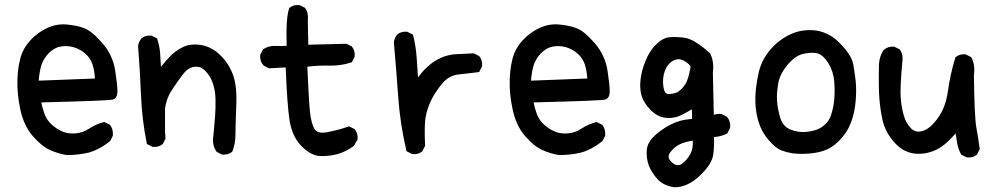

<svg xmlns="http://www.w3.org/2000/svg" viewBox="-20 -626 4040 780"><path d="M251 3.9Q214.8 -2 182.1 -17.1Q148.9 -32.2 112.8 -73.7Q76.7 -115.2 62.5 -181.6Q48.8 -246.6 50.8 -300.8Q51.3 -319.3 53 -335.4Q54.7 -351.6 57.4 -366Q60.1 -380.4 63.5 -393.1Q69.3 -412.6 79.3 -429.9Q89.4 -447.3 104 -462.9Q133.3 -494.1 171.4 -512.2Q210 -530.3 252 -526.4Q272.5 -524.4 290.3 -520.8Q308.1 -517.1 322.8 -511.2Q353 -500 395.5 -451.2Q417 -426.8 429.9 -398.9Q442.9 -371.1 447.8 -340.8Q457 -280.8 457 -255.9Q457 -227.1 439 -221.7Q423.8 -216.8 147.9 -210Q148.9 -203.1 150.6 -196.8Q152.3 -190.4 154.1 -184.3Q155.8 -178.2 157.7 -172.6Q159.7 -167 161.6 -161.1Q170.9 -137.2 190.4 -119.6Q210.4 -101.6 233.4 -91.8Q255.9 -82 285.6 -84Q315.4 -85.9 341.3 -103Q369.6 -121.6 401.9 -129.9L403.8 -130.4L405.8 -129.4L425.3 -119.6L426.8 -118.7L427.7 -117.7Q440.4 -100.6 438.5 -75.7V-74.7L438 -73.7L428.2 -54.2L427.7 -52.7L426.3 -52.2Q403.8 -34.2 381.8 -22.7Q359.9 -11.2 339.4 -5.9Q298.3 3.9 252 3.9H251.5ZM365.7 -307.1Q364.7 -324.7 362.1 -339.1Q359.4 -353.5 355.5 -365.2Q351.1 -377.9 344 -388.4Q336.9 -398.9 327.1 -407.7Q307.6 -425.3 279.8 -434.1Q265.6 -438 252 -438.7Q238.3 -439.5 224.6 -436.5Q211.4 -434.1 200 -427.2Q188.5 -420.4 178.2 -410.2Q168 -399.4 160.4 -387.5Q152.8 -375.5 148.4 -362.3Q144.5 -350.1 141.6 -334Q138.7 -317.9 137.2 -298.3Z M881.3 1.5 861.8 -8.3 860.4 -9.3 859.4 -10.3Q840.8 -37.6 846.7 -73.2Q848.6 -93.3 850.3 -112.3Q852.1 -131.3 853.5 -149.9Q856.4 -186.5 855.5 -223.6Q854.5 -259.8 844.2 -289.1Q834 -317.9 813.5 -338.9Q793.9 -357.9 769 -354.5Q743.7 -351.1 723.6 -324.7Q712.9 -310.5 701.7 -294.7Q690.4 -278.8 678.7 -261.2Q667.5 -244.6 660.4 -225.6Q653.3 -206.5 650.4 -186V-90.8L652.3 -64.9V-63.5L651.9 -62L642.1 -42.5L641.6 -41L640.6 -40.5Q625 -27.3 601.1 -29.3H600.1L599.1 -29.8L579.6 -39.6L576.7 -41L576.2 -43.9Q556.6 -141.1 552.7 -241.2Q548.8 -340.3 541 -438V-438.5V-439Q542 -447.8 545.4 -455.3Q548.8 -462.9 554.2 -469.7L554.7 -470.2Q570.3 -483.4 594.2 -481.4H595.2L596.2 -481L615.7 -471.2L618.2 -470.2L618.7 -467.8Q628.9 -437.5 630.9 -404.8Q631.3 -392.6 632.3 -379.6Q633.3 -366.7 633.8 -354.5Q650.9 -375.5 667.5 -393.6Q678.7 -405.8 692.1 -415.8Q705.6 -425.8 721.7 -434.1Q753.9 -450.2 796.9 -443.1Q839.8 -436 874 -402.8Q885.7 -391.6 895.3 -379.2Q904.8 -366.7 912.4 -353Q919.9 -339.4 925.8 -324.2Q943.4 -279.3 939.9 -196.3Q936.5 -114.3 936.5 -78.6Q936.5 -42 924.3 -11.7L923.8 -10.3L922.9 -9.3Q907.2 3.9 883.3 2H882.3Z M1275.9 7.8Q1239.3 3.4 1202.6 -34.7Q1184.6 -53.7 1172.9 -79.6Q1161.1 -105.5 1156.2 -137.7Q1146.5 -200.2 1140.6 -352.1L1074.7 -348.6H1072.8L1071.8 -349.1L1052.2 -358.9L1051.3 -359.4L1050.3 -360.4Q1042.5 -369.1 1039.3 -379.6Q1036.1 -390.1 1037.1 -401.9V-402.8L1037.6 -403.8L1047.4 -423.3L1048.3 -424.8L1049.3 -425.8Q1070.3 -440.4 1098.6 -439.5Q1122.1 -438.5 1144.5 -439.9Q1141.1 -555.7 1154.8 -591.8L1155.3 -593.3L1156.2 -594.2Q1164.1 -601.1 1174.1 -603.8Q1184.1 -606.4 1195.8 -605.5H1196.8L1197.8 -605L1217.3 -595.2L1218.8 -594.2L1219.7 -593.3Q1227.1 -582.5 1229.7 -569.8Q1232.4 -557.1 1230.5 -543.5L1232.4 -444.3L1385.7 -448.2H1387.2L1388.2 -447.8L1407.7 -438L1409.2 -437.5L1409.7 -436.5Q1422.9 -420.9 1420.9 -397V-396L1420.4 -395L1410.6 -375.5L1409.7 -373L1407.2 -372.6Q1386.2 -365.2 1363.5 -362.1Q1340.8 -358.9 1316.4 -359.4Q1272 -360.4 1228.5 -355Q1234.4 -217.3 1239.3 -171.4Q1241.7 -148.4 1246.3 -131.3Q1251 -114.3 1257.3 -102.5Q1269.5 -81.5 1308.6 -88.9Q1329.6 -92.8 1351.3 -98.4Q1373 -104 1395.5 -111.8L1397.9 -112.8L1399.9 -111.8L1419.4 -102.1L1420.9 -101.6L1421.4 -100.6Q1434.6 -85 1432.6 -60.1V-58.6L1431.6 -57.6L1418 -34.2L1417.5 -33.2L1416.5 -32.2Q1386.2 -10.3 1351.1 0Q1333.5 4.9 1314.7 6.8Q1295.9 8.8 1275.9 7.8Z M1653.8 -0.5 1634.3 -10.3 1631.8 -11.7 1630.9 -14.2Q1618.2 -67.9 1609.9 -122.6Q1601.6 -177.2 1597.7 -232.9Q1589.8 -344.2 1580.1 -453.6V-454.1V-454.6Q1582.5 -472.2 1593.3 -485.4L1593.8 -485.8Q1609.4 -499 1633.3 -497.1H1634.3L1635.3 -496.6L1654.8 -486.8L1657.2 -485.4L1658.2 -482.9Q1664.1 -460 1667.7 -436.5Q1671.4 -413.1 1672.9 -389.2Q1675.3 -350.1 1678.2 -311Q1686.5 -323.2 1695.8 -333.7Q1705.1 -344.2 1715.8 -354Q1742.7 -378.9 1773.4 -392.1Q1804.2 -405.3 1837.9 -406.2Q1869.6 -407.2 1902.8 -409.2H1904.3L1905.8 -408.7L1925.3 -398.9L1926.8 -398.4L1927.2 -397.5Q1940.4 -381.8 1938.5 -357.9V-356.9L1938 -356L1928.2 -336.4L1926.8 -333.5L1923.8 -333Q1905.3 -330.6 1885.5 -328.4Q1865.7 -326.2 1843.8 -323.7Q1802.7 -319.8 1774.4 -284.2Q1745.1 -248 1730 -215.3Q1714.8 -182.6 1709 -149.4Q1703.1 -115.7 1707 -35.6V-33.7L1706.5 -32.7L1696.8 -13.2L1696.3 -11.7L1695.3 -11.2Q1687.5 -4.4 1677.5 -1.7Q1667.5 1 1655.8 0H1654.8Z M2251 3.9Q2214.8 -2 2182.1 -17.1Q2148.9 -32.2 2112.8 -73.7Q2076.7 -115.2 2062.5 -181.6Q2048.8 -246.6 2050.8 -300.8Q2051.3 -319.3 2053 -335.4Q2054.7 -351.6 2057.4 -366Q2060.1 -380.4 2063.5 -393.1Q2069.3 -412.6 2079.3 -429.9Q2089.4 -447.3 2104 -462.9Q2133.3 -494.1 2171.4 -512.2Q2210 -530.3 2252 -526.4Q2272.5 -524.4 2290.3 -520.8Q2308.1 -517.1 2322.8 -511.2Q2353 -500 2395.5 -451.2Q2417 -426.8 2429.9 -398.9Q2442.9 -371.1 2447.8 -340.8Q2457 -280.8 2457 -255.9Q2457 -227.1 2439 -221.7Q2423.8 -216.8 2147.9 -210Q2148.9 -203.1 2150.6 -196.8Q2152.3 -190.4 2154.1 -184.3Q2155.8 -178.2 2157.7 -172.6Q2159.7 -167 2161.6 -161.1Q2170.9 -137.2 2190.4 -119.6Q2210.4 -101.6 2233.4 -91.8Q2255.9 -82 2285.6 -84Q2315.4 -85.9 2341.3 -103Q2369.6 -121.6 2401.9 -129.9L2403.8 -130.4L2405.8 -129.4L2425.3 -119.6L2426.8 -118.7L2427.7 -117.7Q2440.4 -100.6 2438.5 -75.7V-74.7L2438 -73.7L2428.2 -54.2L2427.7 -52.7L2426.3 -52.2Q2403.8 -34.2 2381.8 -22.7Q2359.9 -11.2 2339.4 -5.9Q2298.3 3.9 2252 3.9H2251.5ZM2365.7 -307.1Q2364.7 -324.7 2362.1 -339.1Q2359.4 -353.5 2355.5 -365.2Q2351.1 -377.9 2344 -388.4Q2336.9 -398.9 2327.1 -407.7Q2307.6 -425.3 2279.8 -434.1Q2265.6 -438 2252 -438.7Q2238.3 -439.5 2224.6 -436.5Q2211.4 -434.1 2200 -427.2Q2188.5 -420.4 2178.2 -410.2Q2168 -399.4 2160.4 -387.5Q2152.8 -375.5 2148.4 -362.3Q2144.5 -350.1 2141.6 -334Q2138.7 -317.9 2137.2 -298.3Z M2719.7 134.8Q2674.8 128.4 2649.9 100.6Q2637.7 86.9 2629.2 73.2Q2620.6 59.6 2615.7 45.9Q2605.5 18.6 2607.4 -15.1Q2609.4 -49.8 2646.5 -81.1Q2664.6 -96.2 2682.6 -107.7Q2700.7 -119.1 2718.8 -126.5Q2730.5 -131.3 2742.4 -134.8Q2754.4 -138.2 2766.6 -140.1Q2778.8 -142.1 2792 -143.1L2790.5 -182.1Q2778.8 -174.8 2767.3 -168.5Q2755.9 -162.1 2744.1 -156.7Q2715.8 -143.6 2683.1 -147.5Q2649.4 -151.9 2622.6 -179.7Q2596.2 -207 2587.2 -234.6Q2578.1 -262.2 2582 -300.3Q2583 -310.1 2584.7 -319.6Q2586.4 -329.1 2588.9 -338.9Q2591.3 -348.6 2594.7 -358.4Q2598.1 -368.2 2602.1 -377.9Q2618.2 -418.5 2644.5 -444.3Q2670.9 -471.2 2697.8 -474.6Q2722.7 -477.5 2761.2 -472.7Q2800.3 -467.3 2864.3 -409.7L2865.2 -408.7L2865.7 -407.7Q2873.5 -391.6 2876.2 -372.3Q2878.9 -353 2876 -332.5L2879.9 -159.7Q2896 -164.6 2909.7 -163.1H2911.1L2912.1 -162.6L2933.6 -150.9L2934.6 -149.9L2935.5 -148.9Q2948.2 -131.8 2946.3 -107.9V-106.9L2945.8 -106L2936 -86.4L2935.1 -84.5L2933.6 -83.5Q2909.2 -70.8 2880.4 -69.3Q2882.3 -32.2 2877.4 2.9Q2871.6 42 2822.3 88.4Q2772.9 134.8 2720.7 134.8H2720.2ZM2751.5 38.1Q2772 23.4 2784.7 -1Q2796.4 -22.5 2794.4 -54.7Q2762.2 -49.8 2741.2 -39.6Q2730 -34.2 2720.5 -26.1Q2710.9 -18.1 2703.1 -7.3Q2689 11.2 2703.6 27.3Q2719.2 44.9 2731.9 44.9Q2736.3 44.9 2740 44.2Q2743.7 43.5 2746.3 42.2Q2749 41 2751 39.1V38.6ZM2733.4 -252Q2746.6 -261.7 2755.9 -272.5Q2765.1 -283.2 2770.5 -296.4Q2780.8 -321.8 2785.6 -356.9Q2775.9 -370.1 2756.1 -380.4Q2736.3 -390.6 2714.8 -379.4Q2692.4 -367.7 2681.2 -338.9Q2675.8 -323.7 2674.1 -307.9Q2672.4 -292 2674.8 -274.9Q2677.2 -258.3 2682.4 -251.2Q2687.5 -244.1 2695.8 -244.1Q2715.8 -244.1 2733.4 -252Z M3212.4 -2Q3203.1 -2.4 3193.8 -4.2Q3184.6 -5.9 3175.3 -8.3Q3166 -10.7 3157.2 -14.2Q3143.1 -19 3128.9 -30.8Q3114.7 -42.5 3100.1 -60.1Q3070.8 -95.7 3058.6 -141.1Q3046.9 -186 3048.8 -235.4Q3049.3 -252 3051.3 -268.6Q3053.2 -285.2 3056.2 -301.8Q3059.1 -318.4 3063 -335Q3075.7 -385.7 3111.3 -426.3Q3123 -439.9 3136.2 -451.2Q3149.4 -462.4 3163.8 -471.7Q3178.2 -481 3193.8 -487.8Q3241.2 -508.8 3295.4 -502Q3306.2 -500.5 3316.7 -497.3Q3327.1 -494.1 3337.4 -489.5Q3347.7 -484.9 3357.4 -478.8Q3367.2 -472.7 3376.5 -464.8Q3385.7 -457 3395 -447.3Q3409.7 -431.6 3420.4 -417.7Q3431.2 -403.8 3437.5 -390.6Q3443.8 -377.4 3446.3 -365.2Q3452.1 -332 3456.1 -297.4Q3460 -262.7 3456.1 -215.3Q3452.1 -167.5 3437 -127.9Q3421.9 -87.4 3389.2 -54.2Q3380.4 -45.4 3371.3 -38.3Q3362.3 -31.2 3352.5 -25.6Q3342.8 -20 3332 -15.9Q3321.3 -11.7 3310.1 -8.8Q3294.9 -5.4 3279.1 -3.4Q3263.2 -1.5 3246.6 -1Q3230 -0.5 3212.4 -2ZM3312.5 -106Q3343.8 -124.5 3355 -155.3Q3366.2 -188 3369.1 -221.2Q3372.1 -254.9 3369.1 -295.4Q3366.2 -335 3344.7 -370.1Q3323.2 -403.8 3300.3 -409.2Q3295.9 -410.6 3290.8 -411.1Q3285.6 -411.6 3280 -411.6Q3274.4 -411.6 3268.6 -411.1Q3262.7 -410.6 3256.1 -409.7Q3249.5 -408.7 3243.2 -407.2Q3210.4 -399.9 3179.2 -362.3Q3147.9 -324.7 3141.6 -287.1Q3134.8 -248.5 3136.7 -216.3Q3137.7 -200.2 3141.1 -182.6Q3144.5 -165 3149.9 -147Q3161.1 -111.8 3191.4 -99.6Q3223.6 -86.9 3256.3 -90.3Q3267.1 -91.3 3277.3 -93.5Q3287.6 -95.7 3296.1 -98.6Q3304.7 -101.6 3312.5 -106Z M3906.7 13.2 3887.2 3.4 3885.3 2.4 3884.3 1Q3872.1 -21.5 3868.2 -46.9Q3865.2 -64.9 3862.3 -84.5Q3818.8 -32.7 3778.3 -15.1Q3733.4 3.9 3689.5 -2.9Q3645.5 -10.3 3610.8 -50.3Q3604 -58.1 3598.1 -66.2Q3592.3 -74.2 3587.4 -82.5Q3582.5 -90.8 3578.6 -99.1Q3574.7 -107.4 3571.5 -116Q3568.4 -124.5 3566.4 -133.3Q3556.6 -175.8 3552.7 -222.2Q3548.8 -268.6 3550.8 -364.3Q3552.7 -397.5 3569.3 -422.4L3569.8 -422.9L3570.3 -423.3Q3587.9 -438.5 3611.8 -436.5H3612.8L3613.8 -436L3633.3 -426.3L3634.8 -425.3L3635.7 -424.3Q3648.4 -407.2 3646.5 -383.3Q3635.7 -266.6 3639.2 -228Q3640.1 -215.3 3641.8 -203.1Q3643.6 -190.9 3646 -179.7Q3648.4 -168.5 3651.4 -157.7Q3659.7 -127 3680.2 -105.5Q3699.2 -85.4 3727.5 -93.8Q3757.3 -101.6 3789.1 -145Q3821.8 -189 3831.1 -256.8Q3840.8 -326.7 3860.8 -391.1L3861.3 -393.1L3862.3 -394Q3877.9 -407.2 3901.9 -405.3H3902.8L3903.8 -404.8L3923.3 -395L3925.3 -394L3926.3 -392.6Q3942.4 -361.8 3936.5 -320.8Q3938.5 -151.9 3946.3 -108.9Q3954.1 -65.4 3960 -22.5V-20.5L3959.5 -19L3949.7 0.5L3949.2 2L3948.2 2.4Q3932.6 15.6 3908.7 13.7H3907.7Z"/></svg>

Font: NaikaiFont
Style: SemiBold
Weight: 600
Version: Version 1.89